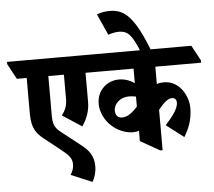

<svg xmlns="http://www.w3.org/2000/svg" viewBox="-133 -961 1342 1203"><g transform="rotate(-5 537.5 -360.0)"><path d="M367 -183C396 -226 416 -275 416 -333V-516H530V-531L478 -627H-68V-613L-16 -516H46V-293C46 -196 76 -164 122 -127L218 -51C271 -9 288 11 288 48C288 68 283 89 267 113L400 169C414 147 426 110 426 72C426 8 395 -31 355 -62L228 -162C189 -192 182 -220 182 -268V-516H280V-360C280 -321 266 -289 245 -263Z M681 -119C694 -119 707 -121 718 -125V-60L840 9H855V-245C890 -288 916 -311 942 -311C960 -311 970 -299 970 -280C970 -246 940 -202 888 -145L998 -61C1031 -115 1051 -171 1051 -239C1051 -279 1037 -321 1013 -354C988 -389 949 -414 900 -414C883 -414 868 -412 855 -407V-516H1143V-531L1091 -627H394V-613L446 -516H718V-424C689 -445 656 -456 620 -456C543 -456 481 -397 481 -315C481 -262 508 -209 548 -173C585 -139 635 -119 681 -119ZM578 -263C578 -308 620 -345 674 -345C690 -345 705 -343 718 -340V-277C682 -237 652 -217 620 -217C594 -217 578 -235 578 -263Z M773 -615H840C758 -822 701 -889 602 -889C573 -889 549 -885 519 -875L579 -741C602 -749 626 -754 646 -754C673 -754 695 -747 714 -726C734 -703 751 -669 773 -615Z"/></g></svg>

Font: Noto Serif Devanagari ExtraCondensed Black
Style: Regular
Weight: 900
Width: 2
Designer: Universal Thirst, Indian Type Foundry and the Monotype Design Team
Foundry: Monotype Imaging Inc.
Version: Version 2.004